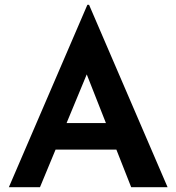

<svg xmlns="http://www.w3.org/2000/svg" viewBox="-20 -782 737 802"><path d="M17 0 345 -762H352L680 0H528L309 -556L404 -620L147 0ZM233 -268H467L513 -157H193Z"/></svg>

Font: Reem Kufi Fun SemiBold
Style: Regular
Weight: 600
Designer: Khaled Hosny
Version: Version 1.005